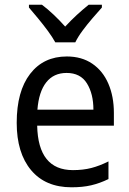

<svg xmlns="http://www.w3.org/2000/svg" viewBox="-20 -786 550 816"><path d="M264 -546Q327 -546 372 -515.5Q417 -485 440.5 -430.5Q464 -376 464 -306V-252H138Q142 -63 290 -63Q333 -63 368 -72Q403 -81 441 -100V-25Q404 -7 367.5 1.5Q331 10 284 10Q173 10 112 -63Q51 -136 51 -264Q51 -398 108 -472Q165 -546 264 -546ZM263 -476Q208 -476 176.5 -436Q145 -396 139 -320H377Q377 -387 349.5 -431.5Q322 -476 263 -476ZM215 -606Q203 -628 183.5 -654.5Q164 -681 142.5 -707Q121 -733 103 -754V-766H158Q181 -749 207 -724.5Q233 -700 257 -673Q283 -701 307 -723Q331 -745 357 -766H413V-754Q396 -735 373.5 -709Q351 -683 331 -656Q311 -629 300 -606Z"/></svg>

Font: Noto Sans Hebrew SemiCondensed
Style: Regular
Weight: 400
Width: 4
Designer: Monotype Design Team
Foundry: Monotype Imaging Inc.
Version: Version 2.004; ttfautohint (v1.8.4.7-5d5b)